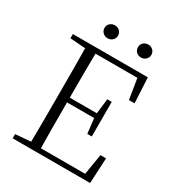

<svg xmlns="http://www.w3.org/2000/svg" viewBox="-208 -1024 1062 1153"><g transform="rotate(30 323.0 -447.5)"><path d="M249 -805C274 -805 296 -823 296 -850C296 -878 274 -895 249 -895C225 -895 202 -878 202 -850C202 -823 225 -805 249 -805ZM481 -805C504 -805 527 -823 527 -850C527 -878 504 -895 481 -895C455 -895 434 -878 434 -850C434 -823 455 -805 481 -805ZM56 0H198V-40H188L56 -29ZM162 0H233C231 -110 231 -221 231 -357V-377C231 -502 231 -614 233 -723H162C164 -613 164 -502 164 -390V-333C164 -221 164 -110 162 0ZM198 0H593L602 -176H563L536 -11L569 -33H198ZM198 -350H436V-383H198ZM431 -247H462V-487H431L418 -379V-358ZM56 -694 188 -684H198V-723H56ZM546 -548H585L576 -723H198V-689H553L519 -714Z"/></g></svg>

Font: Source Han Serif TW VF
Style: Regular
Weight: 250
Designer: Ryoko NISHIZUKA 西塚涼子 (kana & ideographs); Frank Grießhammer (Latin, Greek & Cyrillic); Wenlong ZHANG 张文龙 (bopomofo); San
Foundry: Adobe
Version: Version 2.002;hotconv 1.1.0;makeotfexe 2.6.0